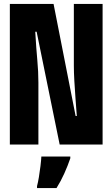

<svg xmlns="http://www.w3.org/2000/svg" viewBox="-20 -734 570 975"><path d="M30 0V-714H252L364 -145H370Q367 -186 363.5 -232.5Q360 -279 357.5 -323Q355 -367 355 -401V-714H501V0H283L166 -573H159Q164 -487 169.5 -428.5Q175 -370 175 -315V0ZM168 211Q173 193 177.5 165.5Q182 138 185.5 109.5Q189 81 190 61H337V70Q324 108 306.5 147Q289 186 267 221H168Z"/></svg>

Font: Noto Sans Mono Condensed Black
Style: Regular
Weight: 900
Width: 3
Designer: Monotype Design Team
Foundry: Monotype Imaging Inc.
Version: Version 2.014